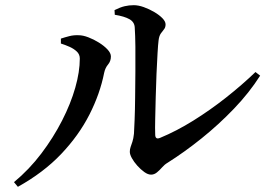

<svg xmlns="http://www.w3.org/2000/svg" viewBox="-20 -722 1040 741"><path d="M422 -683Q444 -694 461 -698Q478 -702 496 -702Q514 -702 535 -694.5Q556 -687 575.5 -675.5Q595 -664 607 -651.5Q619 -639 619 -628Q619 -616 613 -609Q607 -602 600.5 -592.5Q594 -583 592 -566Q590 -551 588 -516Q586 -481 584 -437Q582 -393 581 -347.5Q580 -302 579 -263.5Q578 -225 579 -203Q579 -192 584 -189Q588 -186 598 -190Q661 -216 726 -256.5Q791 -297 852.5 -345.5Q914 -394 966 -444L984 -430Q942 -364 883 -302.5Q824 -241 758 -188Q692 -135 627 -94Q615 -87 605.5 -76Q596 -65 585.5 -56.5Q575 -48 563 -48Q551 -48 537 -58Q523 -68 510 -82.5Q497 -97 489 -111.5Q481 -126 481 -136Q481 -146 484 -154.5Q487 -163 491 -175Q495 -187 497 -206Q498 -222 499.5 -259Q501 -296 501.5 -345Q502 -394 502.5 -445.5Q503 -497 502.5 -542Q502 -587 500 -616Q499 -637 479.5 -648Q460 -659 423 -665ZM215 -554V-573Q230 -578 247.5 -582.5Q265 -587 284 -586Q300 -586 321 -578Q342 -570 362 -557.5Q382 -545 395 -531Q408 -517 408 -504Q408 -486 397 -473Q386 -460 382 -441Q366 -360 325 -279.5Q284 -199 216 -127.5Q148 -56 49 -1L34 -19Q93 -68 139.5 -129.5Q186 -191 219.5 -256.5Q253 -322 270.5 -383.5Q288 -445 288 -496Q288 -512 276.5 -523Q265 -534 248 -541.5Q231 -549 215 -554Z"/></svg>

Font: Early Summer Mincho SemiBold
Style: Regular
Weight: 600
Designer: GuiWonder
Version: Version 1.002